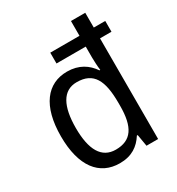

<svg xmlns="http://www.w3.org/2000/svg" viewBox="-182 -876 925 1001"><g transform="rotate(-30 280.0 -375.0)"><path d="M247 10C319 10 364 -22 395 -71H400L412 0H482V-606H551V-671H482V-760H396V-671H220V-606H396V-541C396 -520 398 -484 401 -463H396C365 -509 317 -542 246 -542C126 -542 50 -448 50 -265C50 -84 125 10 247 10ZM264 -62C179 -62 139 -133 139 -264C139 -394 178 -469 262 -469C363 -469 397 -402 397 -267V-249C397 -122 358 -62 264 -62Z"/></g></svg>

Font: Noto Sans Georgian SemiCondensed
Style: Regular
Weight: 400
Width: 4
Designer: Monotype Design Team, Akaki Razmadze
Foundry: Google LLC
Version: Version 2.005